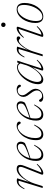

<svg xmlns="http://www.w3.org/2000/svg" viewBox="1243 -1994 761 3287"><g transform="rotate(-90 1623.5 -350.5)"><path d="M38.5 -310.5 28 -315.5Q53 -366.5 76.2 -394.2Q99.5 -422 123.5 -432.8Q147.5 -443.5 172.5 -443.5Q181 -443.5 188.8 -442.8Q196.5 -442 203.2 -440.2Q210 -438.5 214 -437L140 -198.5L132 -196Q166 -265.5 197.8 -313.5Q229.5 -361.5 259.8 -390.5Q290 -419.5 318.8 -432.5Q347.5 -445.5 375 -445.5Q411.5 -445.5 428 -429.8Q444.5 -414 444.5 -386.5Q444.5 -371 439.8 -351.8Q435 -332.5 425.5 -308.5L308.5 -11L296.5 -23Q312.5 -21 334 -25.2Q355.5 -29.5 384.8 -46.8Q414 -64 454 -102.5L461.5 -94Q426 -54 397 -31.5Q368 -9 344.8 0.5Q321.5 10 303.5 10Q282 10 278 0.5Q274 -9 282.5 -30.5L394.5 -316Q403 -337.5 406.8 -352.8Q410.5 -368 410.5 -378.5Q410.5 -399 399.2 -407.8Q388 -416.5 368.5 -416.5Q334 -416.5 298.2 -393.8Q262.5 -371 229 -332.2Q195.5 -293.5 168.5 -244Q141.5 -194.5 124.5 -141.5L80.5 0H48L173 -409Q171.5 -412 167 -413Q162.5 -414 154 -414Q135.5 -414 116.2 -403Q97 -392 78 -368.8Q59 -345.5 38.5 -310.5Z M749 -426Q722.5 -426 694.2 -411.5Q666 -397 640 -370.5Q614 -344 593.2 -307Q572.5 -270 560.2 -225Q548 -180 548 -129Q548 -67 569.2 -44.5Q590.5 -22 624.5 -22Q646 -22 669.5 -31.5Q693 -41 719.2 -67.8Q745.5 -94.5 775 -145H789Q757 -82 728.2 -48.2Q699.5 -14.5 671.2 -2.2Q643 10 612.5 10Q585 10 562 -1.8Q539 -13.5 525.5 -39.8Q512 -66 512 -109.5Q512 -168 527 -219.5Q542 -271 568 -312.5Q594 -354 626.8 -383.8Q659.5 -413.5 695 -429.5Q730.5 -445.5 764.5 -445.5Q791.5 -445.5 808.5 -436.2Q825.5 -427 833.5 -411.2Q841.5 -395.5 841.5 -377Q841.5 -357 835.5 -338.5Q829.5 -320 816.5 -304Q791.5 -292 760.8 -279.8Q730 -267.5 695.2 -255.2Q660.5 -243 623.2 -230.8Q586 -218.5 548.5 -207L549.5 -221Q618.5 -243.5 664.2 -261Q710 -278.5 737.5 -292.2Q765 -306 779 -318Q793 -330 798 -341Q803 -352 804 -364Q806 -381 801.8 -395Q797.5 -409 785 -417.5Q772.5 -426 749 -426Z M1093.5 -427Q1063 -427 1030 -404.5Q997 -382 968.2 -341.8Q939.5 -301.5 921.5 -247.2Q903.5 -193 903.5 -129Q903.5 -71 921.2 -46.5Q939 -22 975 -22Q998.5 -22 1021.8 -33Q1045 -44 1069.5 -70.5Q1094 -97 1121 -145H1134.5Q1106 -85 1079.2 -51Q1052.5 -17 1024.8 -3.5Q997 10 965 10Q922 10 894.8 -19Q867.5 -48 867.5 -109.5Q867.5 -189.5 891.8 -252Q916 -314.5 953.5 -357.8Q991 -401 1033.2 -423.2Q1075.5 -445.5 1111.5 -445.5Q1148.5 -445.5 1167 -433Q1185.5 -420.5 1185.5 -400.5Q1185.5 -390 1179 -383Q1172.5 -376 1161 -376Q1155 -376 1150.2 -383.5Q1145.5 -391 1138.5 -401Q1131.5 -411.5 1121 -419.2Q1110.5 -427 1093.5 -427Z M1439.5 -426Q1413 -426 1384.8 -411.5Q1356.5 -397 1330.5 -370.5Q1304.5 -344 1283.8 -307Q1263 -270 1250.8 -225Q1238.5 -180 1238.5 -129Q1238.5 -67 1259.8 -44.5Q1281 -22 1315 -22Q1336.5 -22 1360 -31.5Q1383.5 -41 1409.8 -67.8Q1436 -94.5 1465.5 -145H1479.5Q1447.5 -82 1418.8 -48.2Q1390 -14.5 1361.8 -2.2Q1333.5 10 1303 10Q1275.5 10 1252.5 -1.8Q1229.5 -13.5 1216 -39.8Q1202.5 -66 1202.5 -109.5Q1202.5 -168 1217.5 -219.5Q1232.5 -271 1258.5 -312.5Q1284.5 -354 1317.2 -383.8Q1350 -413.5 1385.5 -429.5Q1421 -445.5 1455 -445.5Q1482 -445.5 1499 -436.2Q1516 -427 1524 -411.2Q1532 -395.5 1532 -377Q1532 -357 1526 -338.5Q1520 -320 1507 -304Q1482 -292 1451.2 -279.8Q1420.5 -267.5 1385.8 -255.2Q1351 -243 1313.8 -230.8Q1276.5 -218.5 1239 -207L1240 -221Q1309 -243.5 1354.8 -261Q1400.5 -278.5 1428 -292.2Q1455.5 -306 1469.5 -318Q1483.5 -330 1488.5 -341Q1493.5 -352 1494.5 -364Q1496.5 -381 1492.2 -395Q1488 -409 1475.5 -417.5Q1463 -426 1439.5 -426Z M1550.5 -63.5Q1556.5 -62 1561.8 -52.8Q1567 -43.5 1575.5 -32.5Q1584.5 -22 1596.2 -16Q1608 -10 1623.5 -10Q1651 -10 1672.5 -21.8Q1694 -33.5 1706.5 -53.8Q1719 -74 1719 -100Q1719 -115 1714 -131.2Q1709 -147.5 1697 -167.8Q1685 -188 1663.5 -214.5Q1642 -241 1629.8 -261.2Q1617.5 -281.5 1612.8 -297.8Q1608 -314 1608 -328.5Q1608 -365.5 1625.5 -391.5Q1643 -417.5 1672 -431.5Q1701 -445.5 1735 -445.5Q1761.5 -445.5 1779.8 -437.8Q1798 -430 1807.5 -418.5Q1817 -407 1817 -395Q1817 -388.5 1814.2 -383Q1811.5 -377.5 1805.5 -374.5Q1799.5 -371.5 1791 -371.5Q1786.5 -373.5 1781.8 -383.2Q1777 -393 1768 -404Q1759.5 -415 1747.8 -421.5Q1736 -428 1720 -428Q1685 -428 1660.5 -407.2Q1636 -386.5 1636 -346Q1636 -332.5 1641 -318.2Q1646 -304 1657.5 -286.2Q1669 -268.5 1689.5 -243Q1710.5 -218 1723 -197Q1735.5 -176 1741.2 -157Q1747 -138 1747 -119.5Q1747 -85 1728.8 -55.5Q1710.5 -26 1678.2 -8Q1646 10 1602.5 10Q1576.5 10 1559 3Q1541.5 -4 1532.8 -15.2Q1524 -26.5 1524 -37.5Q1524 -45 1527.5 -51Q1531 -57 1537 -60.2Q1543 -63.5 1550.5 -63.5Z M2066 -31 2123.5 -200.5H2130Q2103 -155 2073.8 -116.5Q2044.5 -78 2015.2 -49.5Q1986 -21 1958.5 -5.5Q1931 10 1907.5 10Q1878.5 10 1860.2 -1Q1842 -12 1833.8 -32.5Q1825.5 -53 1825.5 -80.5Q1825.5 -124.5 1841.5 -173.8Q1857.5 -223 1886 -270Q1914.5 -317 1951.8 -355.2Q1989 -393.5 2031.5 -416.2Q2074 -439 2118 -439Q2154 -439 2173 -422.8Q2192 -406.5 2205 -379L2187 -364Q2177.5 -393 2162 -408.5Q2146.5 -424 2117.5 -424Q2079.5 -424 2042.8 -401.5Q2006 -379 1973.5 -342Q1941 -305 1916.5 -261Q1892 -217 1878 -173.5Q1864 -130 1864 -94.5Q1864 -59 1877.8 -40.2Q1891.5 -21.5 1923.5 -21.5Q1950.5 -21.5 1982 -41.8Q2013.5 -62 2044.5 -97Q2075.5 -132 2102.5 -177.8Q2129.5 -223.5 2148.5 -275L2184 -393.5L2196.5 -435.5H2229L2091.5 -11L2079.5 -23.5Q2095.5 -21.5 2116.8 -25.5Q2138 -29.5 2167.2 -46.8Q2196.5 -64 2236 -102L2244 -93.5Q2192 -35 2153 -12.5Q2114 10 2086.5 10Q2063.5 10 2060.5 1.5Q2057.5 -7 2066 -31Z M2428 -409Q2426.5 -412 2422 -413Q2417.5 -414 2409 -414Q2390.5 -414 2371.2 -403Q2352 -392 2333 -368.8Q2314 -345.5 2293.5 -310.5L2283 -315.5Q2308 -366.5 2331.2 -394.2Q2354.5 -422 2378.5 -432.8Q2402.5 -443.5 2427.5 -443.5Q2436 -443.5 2444 -442.8Q2452 -442 2458.5 -440.2Q2465 -438.5 2469 -437L2401.5 -220.5H2395.5Q2427 -289.5 2463 -339.8Q2499 -390 2536 -417.5Q2573 -445 2607 -445Q2626.5 -445 2635.2 -436.5Q2644 -428 2644 -414.5Q2644 -405 2639.8 -398Q2635.5 -391 2628.8 -387Q2622 -383 2615 -383Q2610.5 -383 2605.8 -386.8Q2601 -390.5 2596.5 -396Q2592 -401.5 2585.2 -405.8Q2578.5 -410 2571 -410Q2556 -410 2536.5 -396.8Q2517 -383.5 2495.8 -360Q2474.5 -336.5 2453.5 -305.2Q2432.5 -274 2415 -237.5Q2397.5 -201 2385.5 -162L2335.5 0H2303Z M2642 -30.5 2777.5 -425.5 2790.5 -413Q2774 -415 2751.8 -409.5Q2729.5 -404 2699.5 -384.2Q2669.5 -364.5 2628.5 -322L2620 -330.5Q2656.5 -375 2687.2 -400.2Q2718 -425.5 2742.5 -435.5Q2767 -445.5 2783.5 -445.5Q2805.5 -445.5 2808.5 -437Q2811.5 -428.5 2804 -407L2668 -10.5L2655 -23Q2670.5 -21 2692 -25.2Q2713.5 -29.5 2743 -46.8Q2772.5 -64 2812 -102.5L2820 -94Q2784.5 -54 2755.5 -31.5Q2726.5 -9 2703.2 0.5Q2680 10 2661.5 10Q2639.5 10 2637 0.8Q2634.5 -8.5 2642 -30.5ZM2804.5 -674.5Q2804.5 -684.5 2809.5 -693Q2814.5 -701.5 2823 -706.2Q2831.5 -711 2842.5 -711Q2860.5 -711 2870.8 -700.5Q2881 -690 2881 -674.5Q2881 -663.5 2876.5 -654.8Q2872 -646 2863.2 -641Q2854.5 -636 2842.5 -636Q2825.5 -636 2815 -647Q2804.5 -658 2804.5 -674.5Z M3108 -445.5Q3143.5 -445.5 3167.8 -430.2Q3192 -415 3204.2 -385Q3216.5 -355 3216.5 -311.5Q3216.5 -251.5 3199 -194Q3181.5 -136.5 3149.5 -90.5Q3117.5 -44.5 3074.8 -17.2Q3032 10 2982 10Q2946.5 10 2922.2 -5.2Q2898 -20.5 2885.8 -50.8Q2873.5 -81 2873.5 -124Q2873.5 -184 2891 -241.5Q2908.5 -299 2940.5 -345Q2972.5 -391 3015.2 -418.2Q3058 -445.5 3108 -445.5ZM2980.5 -5.5Q3014.5 -5.5 3044.5 -24.5Q3074.5 -43.5 3100 -75.5Q3125.5 -107.5 3144 -148.2Q3162.5 -189 3172.5 -232.5Q3182.5 -276 3182.5 -317Q3182.5 -377 3164.2 -403.5Q3146 -430 3109.5 -430Q3075.5 -430 3045.2 -411Q3015 -392 2989.8 -360Q2964.5 -328 2946 -287.2Q2927.5 -246.5 2917.2 -203Q2907 -159.5 2907 -118.5Q2907 -58.5 2925.5 -32Q2944 -5.5 2980.5 -5.5Z"/></g></svg>

Font: Newsreader 24pt ExtraLight
Style: Italic
Weight: 250
Italic angle: -17°
Designer: Hugues Gentile
Foundry: Production Type
Version: Version 1.003